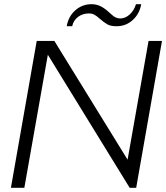

<svg xmlns="http://www.w3.org/2000/svg" viewBox="-20 -895 792 915"><path d="M155 -700H239L588 -134L688 -700H752L629 0H598L208 -634L96 0H32ZM416 -875Q441 -875 461 -864.5Q481 -854 500 -836Q503 -834 512.5 -825Q522 -816 532 -811.5Q542 -807 553 -807Q577 -807 598 -826Q619 -845 628 -875H653Q645 -829 612.5 -799.5Q580 -770 536 -770Q507 -770 491.5 -779Q476 -788 455 -806Q442 -818 430.5 -824.5Q419 -831 404 -831Q374 -831 352 -814.5Q330 -798 324 -770H298Q306 -817 339 -846Q372 -875 416 -875Z"/></svg>

Font: Fahkwang Light
Style: Italic
Weight: 300
Italic angle: -10°
Version: Version 1.000; ttfautohint (v1.6)